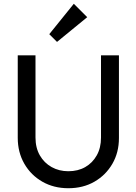

<svg xmlns="http://www.w3.org/2000/svg" viewBox="-20 -987 723 1017"><path d="M342 10Q265 10 204.5 -24.5Q144 -59 109 -119.5Q74 -180 74 -257V-694H168V-259Q168 -204 191 -164Q214 -124 253.5 -102Q293 -80 342 -80Q393 -80 431.5 -102Q470 -124 492.5 -164Q515 -204 515 -258V-694H610V-256Q610 -179 575 -119Q540 -59 480 -24.5Q420 10 342 10ZM282 -765 241 -806 371 -967 442 -896Z"/></svg>

Font: Outfit Thin
Style: Regular
Weight: 400
Version: Version 1.100;gftools[0.9.27]